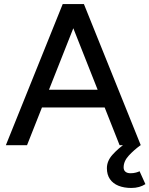

<svg xmlns="http://www.w3.org/2000/svg" viewBox="-20 -720 741 952"><path d="M573 0 296 -700H396L678 0ZM9 0 291 -700H391L114 0ZM142 -187V-275H545V-187ZM631 212Q595 212 567.5 201Q540 190 525 168Q510 146 510 114Q510 78 538 47Q566 16 602 -9L677 0Q645 23 619 51Q593 79 593 110Q593 124 602 131.5Q611 139 627 139Q642 139 654.5 135.5Q667 132 672 129L701 193Q687 202 669.5 207Q652 212 631 212Z"/></svg>

Font: Figtree Light Medium
Style: Regular
Weight: 500
Version: Version 2.001;gftools[0.9.30]